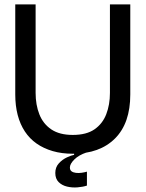

<svg xmlns="http://www.w3.org/2000/svg" viewBox="-20 -680 658 868"><path d="M373 159Q355 165 330.5 167Q306 169 283 163.5Q260 158 245 143Q230 128 230 102Q230 76 246 58.5Q262 41 282.5 31.5Q303 22 315 20V5L372 2V9Q336 21 316 41Q296 61 296 77Q296 89 303.5 94.5Q311 100 323.5 101.5Q336 103 349.5 101Q363 99 373 96ZM309 15Q259 15 218 3Q177 -9 145.5 -31Q114 -53 92.5 -85.5Q71 -118 60 -160Q49 -202 49 -253V-660H141V-260Q141 -206 158 -163Q175 -120 212 -95Q249 -70 309 -70Q371 -70 407.5 -95.5Q444 -121 460.5 -164Q477 -207 477 -260V-660H569V-253Q569 -123 500 -54Q431 15 309 15Z"/></svg>

Font: Bricolage Grotesque 96pt
Style: Regular
Weight: 400
Version: Version 1.001;gftools[0.9.33.dev8+g029e19f]